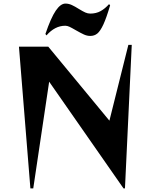

<svg xmlns="http://www.w3.org/2000/svg" viewBox="-20 -1041 847 1074"><path d="M86 -780H250L592 -366L698 -790H717L679 13H671L255 -584L166 13H150ZM346 -1021Q364 -1021 381.5 -1013Q399 -1005 421 -991Q444 -977 457.5 -971Q471 -965 485 -965Q518 -965 543 -979Q568 -993 590 -1018L596 -1011Q575 -940 558 -903.5Q541 -867 524.5 -853.5Q508 -840 485 -840Q467 -840 449.5 -848Q432 -856 404 -872Q380 -886 368 -891.5Q356 -897 345 -897Q287 -897 240 -843L234 -851Q265 -942 292 -981.5Q319 -1021 346 -1021Z"/></svg>

Font: Tiejili SC
Style: Regular
Weight: 400
Designer: Buernia
Foundry: Ershou Xiaoxi Press
Version: Version 1.100